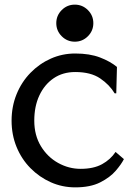

<svg xmlns="http://www.w3.org/2000/svg" viewBox="-20 -795 570 829"><path d="M515 -108Q504 -86 479.5 -57.5Q455 -29 412.5 -7.5Q370 14 305 14Q249 14 199.5 -8Q150 -30 111.5 -69Q73 -108 51.5 -160.5Q30 -213 30 -274Q30 -335 51.5 -388Q73 -441 111.5 -480.5Q150 -520 199.5 -542Q249 -564 305 -564Q367 -564 411.5 -547Q456 -530 485 -506L482 -392H475Q453 -429 412.5 -456.5Q372 -484 305 -484Q251 -484 211.5 -457Q172 -430 150 -383Q128 -336 128 -274Q128 -211 156.5 -164Q185 -117 231 -91.5Q277 -66 328 -66Q384 -66 420.5 -86Q457 -106 479 -139ZM303 -615Q270 -615 246.5 -638.5Q223 -662 223 -695Q223 -728 246.5 -751.5Q270 -775 303 -775Q336 -775 359.5 -751.5Q383 -728 383 -695Q383 -662 359.5 -638.5Q336 -615 303 -615Z"/></svg>

Font: Faculty Glyphic
Style: Regular
Weight: 400
Designer: Koto Studio, Dylan Young
Foundry: Koto Studio
Version: Version 1.004; ttfautohint (v1.8.4.7-5d5b)